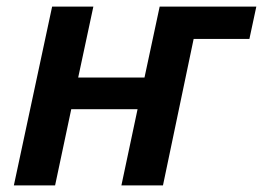

<svg xmlns="http://www.w3.org/2000/svg" viewBox="-20 -562 797 582"><path d="M22 0H147L196 -231H397L348 0H474L567 -444H736L757 -542H464L418 -327H217L263 -542H138Z"/></svg>

Font: Noto Sans SemiBold
Style: Italic
Weight: 600
Italic angle: -12°
Designer: Monotype Design Team
Foundry: Monotype Imaging Inc.
Version: Version 2.013